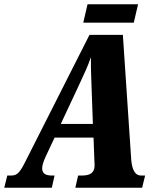

<svg xmlns="http://www.w3.org/2000/svg" viewBox="-55 -877 725 897"><path d="M334 -771H570L590 -857H354ZM-35 0H187L200 -57H187C157 -57 142 -67 142 -91C142 -105 148 -123 160 -149L200 -234H382L386 -127C386 -120 387 -112 387 -105C387 -69 365 -57 329 -57H310L297 0H609L623 -57H604C569 -57 559 -99 557 -147L519 -714H363L70 -135C39 -72 27 -57 -2 -57H-21ZM311 -473C340 -536 353 -562 370 -610C369 -562 371 -523 373 -464L379 -298H229Z"/></svg>

Font: Noto Serif ExtraCondensed Black
Style: Italic
Weight: 900
Width: 2
Italic angle: -12°
Designer: Monotype Design Team
Foundry: Monotype Imaging Inc.
Version: Version 2.014